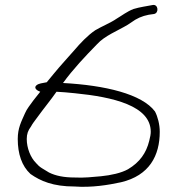

<svg xmlns="http://www.w3.org/2000/svg" viewBox="-20 -719 686 768"><path d="M51 -163C51 -104 67 -55 102 -23C142 5 192 27 278 27C347 32 413 21 464 10C578 -17 619 -97 619 -192C619 -221 611 -252 600 -273C548 -343 400 -378 232 -387C272 -442 320 -493 369 -543C399 -576 451 -596 491 -620L521 -640C543 -653 566 -660 596 -663C617 -667 613 -703 591 -699C566 -694 540 -691 514 -683C488 -673 468 -657 446 -644C425 -629 384 -612 361 -598C331 -578 300 -545 278 -519C252 -489 221 -456 195 -424L167 -390C149 -386 136 -386 126 -378C113 -367 129 -356 141 -352L114 -318C101 -300 87 -283 80 -266C65 -232 51 -207 51 -163ZM87 -163C87 -183 92 -197 104 -213C109 -223 119 -236 131 -252C154 -284 183 -319 206 -352C228 -351 251 -349 280 -346C432 -331 583 -296 583 -192C583 -183 581 -171 577 -156C565 -107 539 -70 492 -42C465 -27 424 -18 384 -14C352 -11 314 -7 279 -9C235 -9 202 -16 176 -29L148 -46C138 -52 130 -60 124 -67C102 -89 87 -127 87 -163Z"/></svg>

Font: Stray Cat
Style: SuExt
Weight: 400
Version: Version 1.0